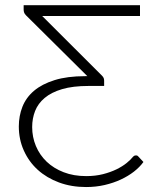

<svg xmlns="http://www.w3.org/2000/svg" viewBox="-20 -728 622 755"><path d="M544 -91Q529.5 -71 506.8 -53.2Q484 -35.5 455 -22Q426 -8.5 391.5 -0.5Q357 7.5 318.5 7.5Q260.5 7.5 212 -10.5Q163.5 -28.5 128.5 -60.2Q93.5 -92 73.8 -135.8Q54 -179.5 54 -231Q54 -272 68.2 -308.2Q82.5 -344.5 113.8 -371Q145 -397.5 194.8 -413Q244.5 -428.5 315 -428.5H323.5L82.5 -667.5Q76.5 -673.5 74.8 -679Q73 -684.5 73 -690V-707.5H530.5V-665H146L381 -430.5Q386 -425.5 387.8 -420.8Q389.5 -416 389.5 -410.5V-390H328Q266.5 -390 224.2 -377.5Q182 -365 155.8 -343Q129.5 -321 118 -291.5Q106.5 -262 106.5 -228.5Q106.5 -189 121.2 -153.8Q136 -118.5 163.5 -92.2Q191 -66 230.2 -50.8Q269.5 -35.5 319 -35.5Q355 -35.5 385.2 -43.2Q415.5 -51 438.8 -62.5Q462 -74 478.2 -87.2Q494.5 -100.5 502.5 -111Q506.5 -115 509 -116Q511.5 -117 515 -117Q517 -117 519.2 -116.2Q521.5 -115.5 524 -112.5Z"/></svg>

Font: Lato 2
Style: Regular
Weight: 300
Designer: Lukasz Dziedzic with Adam Twardoch and Botio Nikoltchev
Foundry: tyPoland Lukasz Dziedzic
Version: Version 2.015; 2015-08-06; http://www.latofonts.com/